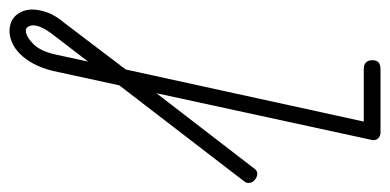

<svg xmlns="http://www.w3.org/2000/svg" viewBox="-340 -358 838 413"><g transform="rotate(90 79.5 -151.0)"><path d="M234 -277Q239 -285 246 -285Q253 -285 259.5 -279.5Q266 -274 266 -266Q266 -260 262 -256L56 12L25 155Q19 179 9.5 196.5Q0 214 -11.5 225.5Q-23 237 -36 242.5Q-49 248 -60 248Q-83 248 -95 233.5Q-107 219 -107 199Q-107 185 -101 167.5Q-95 150 -79 131L22 -2L134 -514H21Q2 -514 2 -533Q2 -550 21 -550H160Q174 -547 174 -534Q174 -532 173.5 -531Q173 -530 173 -529L73 -68ZM5 79 -51 152Q-73 180 -73 197Q-73 203 -70 208Q-67 213 -61 213Q-48 212 -32.5 196.5Q-17 181 -10 148Z"/></g></svg>

Font: Gruenewald VA
Style: Regular
Weight: 400
Designer: Peter Wiegel
Foundry: Peter Wiegel, nach dem Schriftentwurf von Dr. H. Gr¸newald
Version: Version 0.007